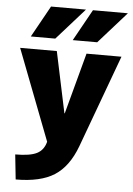

<svg xmlns="http://www.w3.org/2000/svg" viewBox="-64 -817 759 1095"><g transform="rotate(5 315.5 -270.0)"><path d="M463 -590H323L423 -770H623ZM223 -590H83L183 -770H383ZM68 230 53 88Q138 88 177 68Q216 48 228 0L28 -520H238L312 -170H314L408 -520H608L413 10Q369 128 289.5 179Q210 230 68 230Z"/></g></svg>

Font: Mplus 1p Black
Style: Regular
Weight: 900
Version: Version 1.061